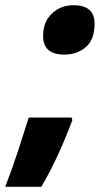

<svg xmlns="http://www.w3.org/2000/svg" viewBox="-79 -581 382 735"><path d="M283 -490Q283 -561 203 -561Q153 -561 119.5 -529Q86 -497 86 -443Q86 -372 167 -372Q216 -372 249.5 -400.5Q283 -429 283 -490ZM79 134Q112 79 142.5 12.5Q173 -54 198 -121L195 -131H31Q11 -67 -11.5 1.5Q-34 70 -59 134Z"/></svg>

Font: Noto Sans Display SemiCondensed Black
Style: Italic
Weight: 900
Width: 4
Designer: Monotype Design team
Foundry: Monotype Imaging Inc.
Version: 1.000